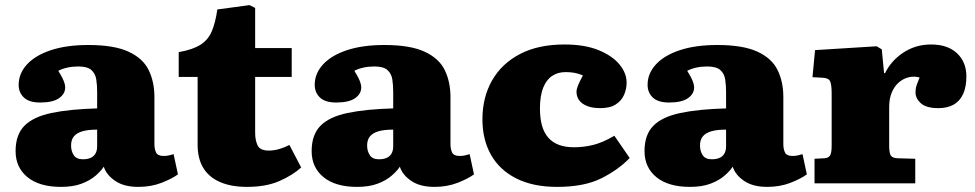

<svg xmlns="http://www.w3.org/2000/svg" viewBox="-20 -717 3815 751"><path d="M219 14Q134 14 87.5 -24Q41 -62 41 -126Q41 -190 75.5 -225Q110 -260 181 -275Q252 -290 360 -293V-358Q360 -384 356.5 -406.5Q353 -429 337.5 -443Q322 -457 286 -457Q263 -457 243 -452.5Q223 -448 208 -440Q218 -424 224 -412Q230 -400 232.5 -391Q235 -382 235 -375Q235 -350 211 -333Q187 -316 137 -316Q94 -316 73.5 -335.5Q53 -355 53 -385Q53 -430 86 -465.5Q119 -501 180 -521Q241 -541 325 -541Q426 -541 482.5 -515Q539 -489 561.5 -443Q584 -397 584 -337V-153Q584 -134 590.5 -120.5Q597 -107 620 -107Q631 -107 640 -109Q649 -111 659 -114L676 -35Q653 -18 612 -2Q571 14 521 14Q465 14 430.5 -9.5Q396 -33 386 -65Q375 -48 353.5 -29.5Q332 -11 299 1.5Q266 14 219 14ZM304 -94Q322 -94 334.5 -99.5Q347 -105 353.5 -116.5Q360 -128 360 -145V-210Q325 -210 302.5 -203.5Q280 -197 269 -183.5Q258 -170 258 -148Q258 -126 268.5 -110Q279 -94 304 -94Z M946 14Q884 14 840.5 -5Q797 -24 775 -60.5Q753 -97 753 -150V-416H679V-513Q735 -523 765 -542.5Q795 -562 809 -596Q823 -630 830 -680L956 -697L978 -686V-529H1121V-416H978V-197Q978 -169 987.5 -148.5Q997 -128 1032 -128Q1051 -128 1072 -134Q1093 -140 1112 -150L1158 -62Q1124 -31 1072 -8.5Q1020 14 946 14Z M1377 14Q1292 14 1245.5 -24Q1199 -62 1199 -126Q1199 -190 1233.5 -225Q1268 -260 1339 -275Q1410 -290 1518 -293V-358Q1518 -384 1514.5 -406.5Q1511 -429 1495.5 -443Q1480 -457 1444 -457Q1421 -457 1401 -452.5Q1381 -448 1366 -440Q1376 -424 1382 -412Q1388 -400 1390.5 -391Q1393 -382 1393 -375Q1393 -350 1369 -333Q1345 -316 1295 -316Q1252 -316 1231.5 -335.5Q1211 -355 1211 -385Q1211 -430 1244 -465.5Q1277 -501 1338 -521Q1399 -541 1483 -541Q1584 -541 1640.5 -515Q1697 -489 1719.5 -443Q1742 -397 1742 -337V-153Q1742 -134 1748.5 -120.5Q1755 -107 1778 -107Q1789 -107 1798 -109Q1807 -111 1817 -114L1834 -35Q1811 -18 1770 -2Q1729 14 1679 14Q1623 14 1588.5 -9.5Q1554 -33 1544 -65Q1533 -48 1511.5 -29.5Q1490 -11 1457 1.5Q1424 14 1377 14ZM1462 -94Q1480 -94 1492.5 -99.5Q1505 -105 1511.5 -116.5Q1518 -128 1518 -145V-210Q1483 -210 1460.5 -203.5Q1438 -197 1427 -183.5Q1416 -170 1416 -148Q1416 -126 1426.5 -110Q1437 -94 1462 -94Z M2159 14Q2065 14 1999.5 -19Q1934 -52 1900.5 -111.5Q1867 -171 1867 -250Q1867 -336 1904.5 -402Q1942 -468 2013.5 -505.5Q2085 -543 2188 -543Q2267 -543 2321 -521Q2375 -499 2403 -465Q2431 -431 2431 -394Q2431 -369 2421 -346Q2411 -323 2388.5 -308.5Q2366 -294 2328 -294Q2285 -294 2260 -311Q2235 -328 2235 -359Q2235 -368 2241 -383Q2247 -398 2260 -422Q2244 -429 2228 -432Q2212 -435 2192 -435Q2162 -435 2139.5 -420Q2117 -405 2104.5 -373.5Q2092 -342 2092 -292Q2092 -215 2125 -178Q2158 -141 2225 -141Q2263 -141 2300 -150Q2337 -159 2383 -186L2443 -99Q2399 -53 2332 -19.5Q2265 14 2159 14Z M2679 14Q2594 14 2547.5 -24Q2501 -62 2501 -126Q2501 -190 2535.5 -225Q2570 -260 2641 -275Q2712 -290 2820 -293V-358Q2820 -384 2816.5 -406.5Q2813 -429 2797.5 -443Q2782 -457 2746 -457Q2723 -457 2703 -452.5Q2683 -448 2668 -440Q2678 -424 2684 -412Q2690 -400 2692.5 -391Q2695 -382 2695 -375Q2695 -350 2671 -333Q2647 -316 2597 -316Q2554 -316 2533.5 -335.5Q2513 -355 2513 -385Q2513 -430 2546 -465.5Q2579 -501 2640 -521Q2701 -541 2785 -541Q2886 -541 2942.5 -515Q2999 -489 3021.5 -443Q3044 -397 3044 -337V-153Q3044 -134 3050.5 -120.5Q3057 -107 3080 -107Q3091 -107 3100 -109Q3109 -111 3119 -114L3136 -35Q3113 -18 3072 -2Q3031 14 2981 14Q2925 14 2890.5 -9.5Q2856 -33 2846 -65Q2835 -48 2813.5 -29.5Q2792 -11 2759 1.5Q2726 14 2679 14ZM2764 -94Q2782 -94 2794.5 -99.5Q2807 -105 2813.5 -116.5Q2820 -128 2820 -145V-210Q2785 -210 2762.5 -203.5Q2740 -197 2729 -183.5Q2718 -170 2718 -148Q2718 -126 2728.5 -110Q2739 -94 2764 -94Z M3166 0V-96L3205 -98Q3220 -99 3226.5 -108.5Q3233 -118 3233 -148V-350Q3233 -386 3227 -399Q3221 -412 3197 -413L3158 -415L3168 -521L3409 -536L3429 -524L3438 -431H3442Q3465 -479 3513 -511Q3561 -543 3622 -543Q3687 -543 3723.5 -508.5Q3760 -474 3760 -418Q3760 -378 3747.5 -350Q3735 -322 3710.5 -308Q3686 -294 3651 -294Q3603 -294 3582 -313Q3561 -332 3561 -355Q3561 -363 3562 -370Q3563 -377 3566.5 -387Q3570 -397 3577 -414Q3555 -420 3533.5 -414.5Q3512 -409 3495 -394Q3478 -379 3468 -355Q3458 -331 3458 -299V-147Q3458 -118 3464.5 -108.5Q3471 -99 3490 -98L3560 -96V0Z"/></svg>

Font: Literata Variable Black
Style: Regular
Weight: 900
Designer: Latin by Veronika Burian and Jose Scaglione. Greek by Irene Vlachou. Cyrillic by Vera Evstafieva.
Foundry: TypeTogether
Version: Version 3.021